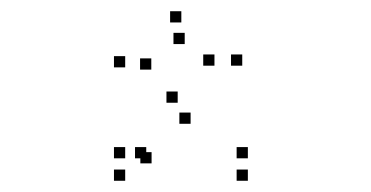

<svg xmlns="http://www.w3.org/2000/svg" viewBox="-20 -862 660 342"><path d="M203 -742V-762H183V-742ZM249.5 -738V-758H229.5V-738ZM309 -783.5V-803.5H289V-783.5ZM362 -745V-765H342V-745ZM296.5 -679V-699H276.5V-679ZM203 -580V-600H183V-580ZM203 -540V-560H183V-540ZM421.5 -540V-560H401.5V-540ZM421.5 -580V-600H401.5V-580ZM240.5 -580V-600H220.5V-580ZM250 -571V-591H230V-571ZM319.5 -641.5V-661.5H299.5V-641.5ZM411.5 -745V-765H391.5V-745ZM303 -822V-842H283V-822Z"/></svg>

Font: Monaspace Radon Dots Var
Style: Regular
Weight: 400
Designer: Riley Cran and the Lettermatic Team
Version: Version 1.100 (Monaspace Radon Dots)